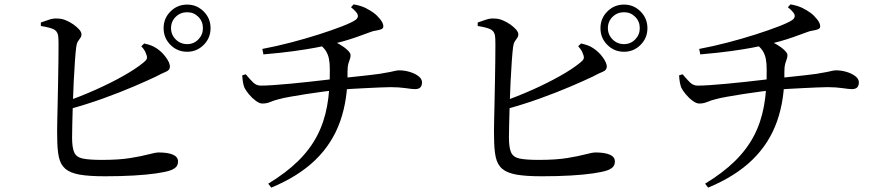

<svg xmlns="http://www.w3.org/2000/svg" viewBox="-20 -803 4040 879"><path d="M837 -566Q792 -566 760.5 -597.5Q729 -629 729 -674Q729 -719 760.5 -750.5Q792 -782 837 -782Q881 -782 912.5 -750.5Q944 -719 944 -674Q944 -629 912.5 -597.5Q881 -566 837 -566ZM460 4Q388 4 345 -3.5Q302 -11 279.5 -30Q257 -49 249.5 -84Q242 -119 242 -173Q241 -199 242 -240.5Q243 -282 244 -331Q245 -380 246 -430.5Q247 -481 247.5 -524.5Q248 -568 248 -599.5Q248 -631 246 -641Q242 -662 223.5 -670Q205 -678 167 -684V-700Q184 -706 205 -713Q226 -720 244 -718Q262 -718 280.5 -710.5Q299 -703 315.5 -691.5Q332 -680 342.5 -668Q353 -656 353 -646Q353 -636 347.5 -629Q342 -622 336.5 -613Q331 -604 329 -588Q326 -565 323 -522.5Q320 -480 317.5 -429.5Q315 -379 313.5 -328.5Q312 -278 311 -237Q310 -196 310 -173Q310 -127 320 -105Q330 -83 359.5 -77Q389 -71 447 -71Q525 -71 577 -79.5Q629 -88 660.5 -96.5Q692 -105 707 -105Q748 -105 771.5 -95Q795 -85 795 -64Q795 -46 784 -36.5Q773 -27 757 -22Q735 -15 693.5 -9Q652 -3 593 0.5Q534 4 460 4ZM276 -336Q348 -361 417.5 -392Q487 -423 544.5 -455.5Q602 -488 636 -516Q649 -526 652 -534Q655 -542 649 -556Q646 -566 639.5 -575.5Q633 -585 627 -591L640 -604Q658 -600 671.5 -595Q685 -590 698 -581Q722 -565 740 -540Q758 -515 758 -498Q758 -482 739.5 -474.5Q721 -467 693 -452Q653 -433 591 -406.5Q529 -380 451.5 -352Q374 -324 285 -300ZM837 -601Q867 -601 888 -622.5Q909 -644 909 -674Q909 -705 888 -726Q867 -747 837 -747Q806 -747 784.5 -726Q763 -705 763 -674Q763 -644 784.5 -622.5Q806 -601 837 -601Z M1208 38Q1290 -12 1344.5 -65.5Q1399 -119 1431.5 -181Q1464 -243 1477.5 -317.5Q1491 -392 1490 -484Q1490 -513 1486 -533.5Q1482 -554 1471.5 -570.5Q1461 -587 1440 -602L1491 -620Q1513 -613 1535 -600Q1557 -587 1571 -573.5Q1585 -560 1585 -551Q1585 -540 1581.5 -531.5Q1578 -523 1574.5 -510.5Q1571 -498 1571 -475Q1573 -349 1537.5 -248Q1502 -147 1424.5 -71.5Q1347 4 1222 56ZM1181 -329Q1168 -329 1151 -341.5Q1134 -354 1119.5 -371.5Q1105 -389 1099 -402Q1091 -422 1089 -458L1105 -463Q1124 -440 1139 -425.5Q1154 -411 1174 -411Q1196 -411 1232.5 -413.5Q1269 -416 1311.5 -420Q1354 -424 1395 -428.5Q1436 -433 1469.5 -437Q1503 -441 1521 -443Q1559 -447 1596.5 -451Q1634 -455 1666 -458.5Q1698 -462 1718 -465Q1750 -470 1766 -473.5Q1782 -477 1791 -479Q1800 -481 1808 -481Q1831 -481 1855 -474Q1879 -467 1895.5 -454.5Q1912 -442 1912 -426Q1912 -411 1904.5 -403Q1897 -395 1880 -395Q1867 -395 1837 -399.5Q1807 -404 1768 -404Q1747 -404 1717 -402.5Q1687 -401 1653.5 -399.5Q1620 -398 1587.5 -396Q1555 -394 1529 -391Q1502 -389 1463 -384Q1424 -379 1383 -372.5Q1342 -366 1308 -360Q1274 -354 1257 -349Q1236 -344 1218.5 -336.5Q1201 -329 1181 -329ZM1181 -579Q1245 -591 1312 -608.5Q1379 -626 1440 -645.5Q1501 -665 1546 -682.5Q1591 -700 1608 -712Q1621 -722 1618 -734.5Q1615 -747 1587 -770L1599 -783Q1633 -777 1654.5 -766Q1676 -755 1691 -744Q1706 -733 1720.5 -715Q1735 -697 1735 -682Q1735 -673 1725 -669Q1715 -665 1701 -663Q1687 -661 1675 -656Q1643 -644 1613 -633.5Q1583 -623 1553 -614.5Q1523 -606 1490 -598Q1463 -592 1423 -584.5Q1383 -577 1325.5 -569Q1268 -561 1186 -554Z M2837 -566Q2792 -566 2760.5 -597.5Q2729 -629 2729 -674Q2729 -719 2760.5 -750.5Q2792 -782 2837 -782Q2881 -782 2912.5 -750.5Q2944 -719 2944 -674Q2944 -629 2912.5 -597.5Q2881 -566 2837 -566ZM2460 4Q2388 4 2345 -3.5Q2302 -11 2279.5 -30Q2257 -49 2249.5 -84Q2242 -119 2242 -173Q2241 -199 2242 -240.5Q2243 -282 2244 -331Q2245 -380 2246 -430.5Q2247 -481 2247.5 -524.5Q2248 -568 2248 -599.5Q2248 -631 2246 -641Q2242 -662 2223.5 -670Q2205 -678 2167 -684V-700Q2184 -706 2205 -713Q2226 -720 2244 -718Q2262 -718 2280.5 -710.5Q2299 -703 2315.5 -691.5Q2332 -680 2342.5 -668Q2353 -656 2353 -646Q2353 -636 2347.5 -629Q2342 -622 2336.5 -613Q2331 -604 2329 -588Q2326 -565 2323 -522.5Q2320 -480 2317.5 -429.5Q2315 -379 2313.5 -328.5Q2312 -278 2311 -237Q2310 -196 2310 -173Q2310 -127 2320 -105Q2330 -83 2359.5 -77Q2389 -71 2447 -71Q2525 -71 2577 -79.5Q2629 -88 2660.5 -96.5Q2692 -105 2707 -105Q2748 -105 2771.5 -95Q2795 -85 2795 -64Q2795 -46 2784 -36.5Q2773 -27 2757 -22Q2735 -15 2693.5 -9Q2652 -3 2593 0.5Q2534 4 2460 4ZM2276 -336Q2348 -361 2417.5 -392Q2487 -423 2544.5 -455.5Q2602 -488 2636 -516Q2649 -526 2652 -534Q2655 -542 2649 -556Q2646 -566 2639.5 -575.5Q2633 -585 2627 -591L2640 -604Q2658 -600 2671.5 -595Q2685 -590 2698 -581Q2722 -565 2740 -540Q2758 -515 2758 -498Q2758 -482 2739.5 -474.5Q2721 -467 2693 -452Q2653 -433 2591 -406.5Q2529 -380 2451.5 -352Q2374 -324 2285 -300ZM2837 -601Q2867 -601 2888 -622.5Q2909 -644 2909 -674Q2909 -705 2888 -726Q2867 -747 2837 -747Q2806 -747 2784.5 -726Q2763 -705 2763 -674Q2763 -644 2784.5 -622.5Q2806 -601 2837 -601Z M3208 38Q3290 -12 3344.5 -65.5Q3399 -119 3431.5 -181Q3464 -243 3477.5 -317.5Q3491 -392 3490 -484Q3490 -513 3486 -533.5Q3482 -554 3471.5 -570.5Q3461 -587 3440 -602L3491 -620Q3513 -613 3535 -600Q3557 -587 3571 -573.5Q3585 -560 3585 -551Q3585 -540 3581.5 -531.5Q3578 -523 3574.5 -510.5Q3571 -498 3571 -475Q3573 -349 3537.5 -248Q3502 -147 3424.5 -71.5Q3347 4 3222 56ZM3181 -329Q3168 -329 3151 -341.5Q3134 -354 3119.5 -371.5Q3105 -389 3099 -402Q3091 -422 3089 -458L3105 -463Q3124 -440 3139 -425.5Q3154 -411 3174 -411Q3196 -411 3232.5 -413.5Q3269 -416 3311.5 -420Q3354 -424 3395 -428.5Q3436 -433 3469.5 -437Q3503 -441 3521 -443Q3559 -447 3596.5 -451Q3634 -455 3666 -458.5Q3698 -462 3718 -465Q3750 -470 3766 -473.5Q3782 -477 3791 -479Q3800 -481 3808 -481Q3831 -481 3855 -474Q3879 -467 3895.5 -454.5Q3912 -442 3912 -426Q3912 -411 3904.5 -403Q3897 -395 3880 -395Q3867 -395 3837 -399.5Q3807 -404 3768 -404Q3747 -404 3717 -402.5Q3687 -401 3653.5 -399.5Q3620 -398 3587.5 -396Q3555 -394 3529 -391Q3502 -389 3463 -384Q3424 -379 3383 -372.5Q3342 -366 3308 -360Q3274 -354 3257 -349Q3236 -344 3218.5 -336.5Q3201 -329 3181 -329ZM3181 -579Q3245 -591 3312 -608.5Q3379 -626 3440 -645.5Q3501 -665 3546 -682.5Q3591 -700 3608 -712Q3621 -722 3618 -734.5Q3615 -747 3587 -770L3599 -783Q3633 -777 3654.5 -766Q3676 -755 3691 -744Q3706 -733 3720.5 -715Q3735 -697 3735 -682Q3735 -673 3725 -669Q3715 -665 3701 -663Q3687 -661 3675 -656Q3643 -644 3613 -633.5Q3583 -623 3553 -614.5Q3523 -606 3490 -598Q3463 -592 3423 -584.5Q3383 -577 3325.5 -569Q3268 -561 3186 -554Z"/></svg>

Font: Noto Serif JP ExtraLight Medium
Style: Regular
Weight: 500
Version: Version 2.003-H1;hotconv 1.1.1;makeotfexe 2.6.0